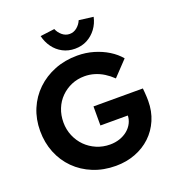

<svg xmlns="http://www.w3.org/2000/svg" viewBox="-160 -1044 1097 1184"><g transform="rotate(-20 388.5 -451.5)"><path d="M32 -352Q32 -429 59.5 -494.5Q87 -560 137.5 -608.5Q188 -657 256 -684Q324 -711 405 -711Q461 -711 512 -696Q563 -681 605 -655Q647 -629 675 -595L582 -497Q556 -522 528 -539.5Q500 -557 468.5 -566.5Q437 -576 404 -576Q357 -576 317.5 -559Q278 -542 248 -512Q218 -482 201.5 -441Q185 -400 185 -352Q185 -305 202.5 -263.5Q220 -222 250.5 -191.5Q281 -161 322 -143.5Q363 -126 410 -126Q444 -126 473.5 -136Q503 -146 525.5 -164.5Q548 -183 560.5 -208Q573 -233 573 -261V-285L593 -257H393V-382H717Q718 -371 719.5 -355Q721 -339 721.5 -323.5Q722 -308 722 -299Q722 -231 697.5 -174Q673 -117 629.5 -76Q586 -35 527 -12.5Q468 10 399 10Q318 10 250.5 -17.5Q183 -45 134 -94Q85 -143 58.5 -209Q32 -275 32 -352ZM235 -901 329 -913Q339 -888 360.5 -870Q382 -852 409 -852Q436 -852 457.5 -870Q479 -888 489 -913L583 -901Q574 -859 549.5 -826Q525 -793 489.5 -774Q454 -755 409 -755Q365 -755 329 -774Q293 -793 269 -826Q245 -859 235 -901Z"/></g></svg>

Font: Our Lexend SemiBold
Style: Regular
Weight: 600
Designer: Bonnie Shaver-Troup, Thomas Jockin
Foundry: Lexend
Version: Version 1.007